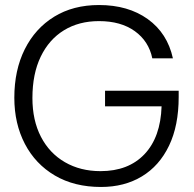

<svg xmlns="http://www.w3.org/2000/svg" viewBox="-20 -732 773 764"><path d="M382 12Q276 12 198.5 -33.5Q121 -79 79 -159.5Q37 -240 37 -343Q37 -453 78.5 -536Q120 -619 195.5 -665.5Q271 -712 374 -712Q490 -712 568 -656Q646 -600 668 -500H586Q572 -568 516.5 -608Q461 -648 374 -648Q294 -648 234.5 -611.5Q175 -575 142 -506.5Q109 -438 109 -342Q109 -253 143 -187.5Q177 -122 238.5 -86.5Q300 -51 380 -51Q491 -51 555 -118.5Q619 -186 623 -309H398V-371H691V-346Q691 -232 652.5 -152Q614 -72 544.5 -30Q475 12 382 12Z"/></svg>

Font: Host Grotesk Light Light
Style: Regular
Weight: 300
Version: Version 1.003